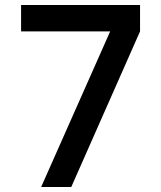

<svg xmlns="http://www.w3.org/2000/svg" viewBox="-20 -745 640 765"><path d="M419 -620H64V-725H538V-620L264 0H144Z"/></svg>

Font: JuliaMono
Style: Bold
Weight: 700
Monospace: yes
Designer: cormullion
Foundry: corm
Version: Version 0.055; ttfautohint (v1.8.4)